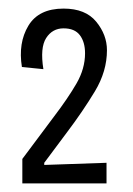

<svg xmlns="http://www.w3.org/2000/svg" viewBox="-20 -697 309 447"><path d="M32 -270V-327L106 -426Q138 -468 158 -502.5Q178 -537 178 -573Q178 -599 166 -615Q154 -631 128 -631Q102 -631 87.5 -608.5Q73 -586 81 -536L31 -541Q22 -597 46 -637Q70 -677 128 -677Q179 -677 204 -646.5Q229 -616 229 -580Q229 -531 201 -484.5Q173 -438 136 -389L83 -318V-313L228 -318V-270Z"/></svg>

Font: Bricolage Grotesque 10pt Condensed ExtraLight
Style: Regular
Weight: 200
Width: 3
Designer: Mathieu Triay
Foundry: Atelier Triay
Version: Version 1.000; ttfautohint (v1.8.4.7-5d5b);gftools[0.9.32]